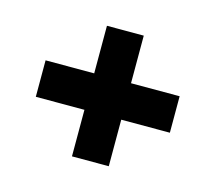

<svg xmlns="http://www.w3.org/2000/svg" viewBox="-65 -540 600 534"><g transform="rotate(15 235.0 -273.0)"><path d="M182 -85V-219H42V-324H182V-461H288V-324H428V-219H288V-85Z"/></g></svg>

Font: Kanit Medium
Style: Regular
Weight: 500
Designer: Katatrad Team
Foundry: CadsonDemak
Version: Version 2.000; ttfautohint (v1.8.3)